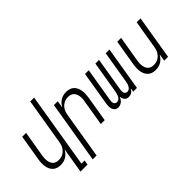

<svg xmlns="http://www.w3.org/2000/svg" viewBox="-71 -1331 2143 2143"><g transform="rotate(-45 1000.0 -260.0)"><path d="M281 215 331 -85Q319 -65 303 -46.5Q287 -28 266.5 -15.5Q246 -3 223.5 2.5Q201 8 179 8Q152 8 127.5 0.5Q103 -7 85 -24Q67 -41 56.5 -64Q46 -87 42.5 -112.5Q39 -138 40 -164.5Q41 -191 46 -218L96 -520H157L105 -209Q102 -189 101.5 -170Q101 -151 104 -133Q107 -115 114 -98.5Q121 -82 134 -70Q147 -58 164.5 -52.5Q182 -47 202 -47Q219 -47 237 -51Q255 -55 271.5 -64Q288 -73 301 -86.5Q314 -100 324 -116.5Q334 -133 339 -150Q344 -167 347 -185L438 -735H499L351 160H401L392 215Z M474 215 596 -520H657L643 -435Q654 -455 670 -473.5Q686 -492 706.5 -504.5Q727 -517 749.5 -522.5Q772 -528 794 -528Q821 -528 846 -520.5Q871 -513 889 -496Q907 -479 917 -456Q927 -433 931 -407.5Q935 -382 933.5 -355.5Q932 -329 928 -302L878 0H817L868 -311Q872 -331 872.5 -350Q873 -369 870 -387Q867 -405 859.5 -421.5Q852 -438 839 -450Q826 -462 808.5 -467.5Q791 -473 771 -473Q754 -473 736.5 -469Q719 -465 702.5 -456Q686 -447 672.5 -433.5Q659 -420 649.5 -403.5Q640 -387 634.5 -370Q629 -353 626 -335L535 215Z M1088 8Q1073 8 1059.5 2.5Q1046 -3 1037.5 -13.5Q1029 -24 1024 -37.5Q1019 -51 1018 -65.5Q1017 -80 1018 -95.5Q1019 -111 1022 -126L1087 -520H1146L1079 -116Q1077 -103 1077 -91Q1077 -79 1081.5 -68Q1086 -57 1096 -51Q1106 -45 1118 -45Q1128 -45 1137.5 -49Q1147 -53 1155 -60.5Q1163 -68 1168 -77.5Q1173 -87 1176.5 -96.5Q1180 -106 1182.5 -115.5Q1185 -125 1187 -135L1251 -520H1309L1242 -116Q1240 -103 1240.5 -91Q1241 -79 1245 -68Q1249 -57 1259.5 -51Q1270 -45 1282 -45Q1292 -45 1301.5 -49Q1311 -53 1318.5 -60.5Q1326 -68 1331.5 -77.5Q1337 -87 1340.5 -96.5Q1344 -106 1346 -115.5Q1348 -125 1350 -135L1414 -520H1473L1387 0H1328L1335 -46Q1329 -34 1320.5 -24Q1312 -14 1301 -6.5Q1290 1 1277 4.5Q1264 8 1252 8Q1237 8 1223.5 2.5Q1210 -3 1201.5 -13.5Q1193 -24 1188 -37.5Q1183 -51 1182 -66Q1176 -51 1167 -37.5Q1158 -24 1145.5 -13.5Q1133 -3 1118 2.5Q1103 8 1088 8Z M1679 8Q1652 8 1627.5 0.5Q1603 -7 1585 -24Q1567 -41 1556.5 -64Q1546 -87 1542.5 -112.5Q1539 -138 1540 -164.5Q1541 -191 1546 -218L1596 -520H1657L1605 -209Q1602 -189 1601.5 -170Q1601 -151 1604 -133Q1607 -115 1614 -98.5Q1621 -82 1634 -70Q1647 -58 1664.5 -52.5Q1682 -47 1702 -47Q1719 -47 1737 -51Q1755 -55 1771.5 -64Q1788 -73 1801 -86.5Q1814 -100 1824 -116.5Q1834 -133 1839 -150Q1844 -167 1847 -185L1903 -520H1964L1878 0H1817L1831 -85Q1819 -65 1803 -46.5Q1787 -28 1766.5 -15.5Q1746 -3 1723.5 2.5Q1701 8 1679 8Z"/></g></svg>

Font: Iosevka Term Curly Lt Obl
Style: Regular
Weight: 300
Italic angle: -9°
Designer: Belleve Invis
Foundry: Belleve Invis
Version: Version 32.3.0